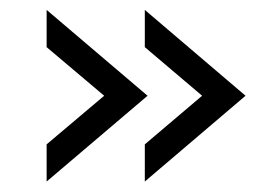

<svg xmlns="http://www.w3.org/2000/svg" viewBox="-20 -438 530 378"><path d="M71.8 -80.6V-153.8L185.1 -249.5L71.8 -345.2V-418.5L270.5 -249.5ZM265.1 -80.6V-153.8L377.9 -249.5L265.1 -345.2V-418.5L463.4 -249.5Z"/></svg>

Font: HK Grotesk Medium Legacy
Style: Regular
Weight: 500
Designer: Alfredo Marco Pradil
Foundry: Hanken Design Co.
Version: Version 2.022;PS 002.022;hotconv 1.0.88;makeotf.lib2.5.64775